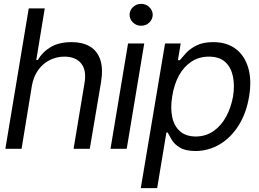

<svg xmlns="http://www.w3.org/2000/svg" viewBox="-20 -771 1340 995"><path d="M145.5 -328.1 91.8 0H7.8L128.9 -727.5H211.9L168 -460H175.8Q201.2 -502.9 243.9 -527.8Q286.6 -552.7 351.6 -552.7Q407.2 -552.7 445.3 -530.5Q483.4 -508.3 499.3 -462.6Q515.1 -417 503.9 -346.7L445.3 0H361.3L418 -340.8Q429.2 -406.2 401.1 -441.7Q373 -477.1 314.5 -477.5Q273.4 -477.5 238.3 -460Q203.1 -442.4 178.7 -409.2Q154.3 -376 145.5 -328.1Z M552.7 0 643.6 -545.9H727.5L636.7 0ZM710.9 -637.7Q687 -637.2 669.4 -654.1Q651.9 -670.9 651.4 -694.3Q651.9 -717.8 669.4 -734.4Q687 -751 710.9 -751Q735.8 -751 753.4 -734.4Q771 -717.8 771.5 -694.3Q771 -670.9 753.4 -654.1Q735.8 -637.2 710.9 -637.7Z M709.5 204.1 835.4 -545.9H916.5L901.9 -459H911.6Q923.3 -473.1 943.4 -495.4Q963.4 -517.6 997.8 -535.2Q1032.2 -552.7 1085.4 -552.7Q1154.3 -552.7 1200.7 -518.3Q1247.1 -483.9 1266.1 -420.7Q1285.2 -357.4 1271 -271.5Q1256.8 -185.1 1216.8 -121.3Q1176.8 -57.6 1118.9 -23.2Q1061 11.2 992.7 11.7Q940.4 11.2 911.9 -6.3Q883.3 -23.9 869.9 -46.6Q856.4 -69.3 849.1 -84H842.3L794.4 204.1ZM994.6 -63.5Q1046.9 -64 1086.7 -91.8Q1126.5 -119.6 1152.1 -167Q1177.7 -214.4 1188 -272.5Q1196.8 -330.1 1186.8 -376.5Q1176.8 -422.9 1146.5 -450.2Q1116.2 -477.5 1063 -477.5Q1011.7 -477.5 972.2 -451.7Q932.6 -425.8 907.5 -379.9Q882.3 -334 872.6 -272.5Q862.3 -210.9 872.6 -163.8Q882.8 -116.7 913.3 -90.3Q943.8 -64 994.6 -63.5Z"/></svg>

Font: Inter Tight
Style: Italic
Weight: 400
Italic angle: -9.39999°
Designer: Rasmus Andersson
Foundry: rsms
Version: Version 3.002